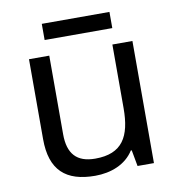

<svg xmlns="http://www.w3.org/2000/svg" viewBox="-78 -749 774 830"><g transform="rotate(-10 309.0 -333.5)"><path d="M457 -677H160V-606H457ZM533 -536H445V-257C445 -132 406 -63 287 -63C206 -63 168 -105 168 -191V-536H79V-185C79 -49 145 10 274 10C343 10 409 -15 444 -71H448L461 0H533Z"/></g></svg>

Font: Noto Sans Bhaiksuki
Style: Regular
Weight: 400
Designer: Monotype Design Team
Foundry: Monotype Imaging Inc.
Version: Version 2.002